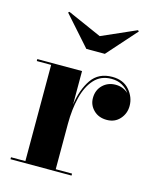

<svg xmlns="http://www.w3.org/2000/svg" viewBox="-107 -776 703 852"><g transform="rotate(15 245.0 -350.0)"><path d="M263.5 -630 421 -699.5 426 -695 306 -560H221L101 -695L106 -699.5ZM22.5 -9H88.5V-451H22.5V-460H228V-306Q238 -377 270 -423.5Q302 -470 365 -470Q416 -470 444 -437.5Q472 -405 472 -365Q472 -330 449.2 -304.5Q426.5 -279 389.5 -279Q352 -279 328.8 -302Q305.5 -325 305.5 -357Q305.5 -393.5 329.2 -416.8Q353 -440 388.5 -440Q422.5 -440 447 -418Q434.5 -436.5 413.5 -448.5Q392.5 -460.5 364 -460.5Q315 -460.5 285 -427.2Q255 -394 241.5 -338.8Q228 -283.5 228 -217.5V-9H303V0H22.5Z"/></g></svg>

Font: Bodoni* 24pt
Style: Bold
Weight: 700
Version: Version 2.3